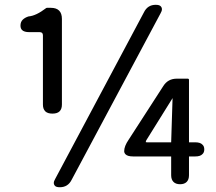

<svg xmlns="http://www.w3.org/2000/svg" viewBox="-20 -743 911 810"><path d="M161.1 -301.8V-593.8Q161.1 -600.6 157.7 -604Q154.3 -607.4 147.5 -607.4H103.5Q82 -607.4 73.2 -616.2Q66.4 -623 66.4 -634.8Q66.4 -650.4 75.7 -659.7Q85 -668.9 100.6 -673.8Q100.6 -673.8 101.6 -673.8Q132.8 -676.8 174.8 -709Q175.8 -710 177.7 -710H194.3Q217.8 -710 229.5 -698.2Q241.2 -686.5 241.2 -663.1V-301.8Q241.2 -283.2 231.4 -273.4Q221.7 -263.7 201.2 -263.7Q180.7 -263.7 170.9 -273.4Q161.1 -283.2 161.1 -301.8ZM232.4 46.9Q217.8 46.9 212.4 41.5Q207 36.1 207 28.8Q207 21.5 212.9 11.7L586.9 -690.4Q602.5 -722.7 636.7 -722.7Q651.4 -722.7 657.2 -717.3Q663.1 -711.9 663.1 -704.1Q663.1 -696.3 657.2 -686.5Q657.2 -686.5 282.2 15.6Q266.6 46.9 232.4 46.9ZM601.6 -142.6H702.1L708 -329.1L596.7 -150.4L594.7 -143.6Q595.7 -142.6 601.6 -142.6ZM702.1 -3.9V-83H542Q518.6 -83 509.8 -91.8Q503.9 -97.7 503.9 -105.5Q503.9 -126 522.5 -153.3L668.9 -379.9Q688.5 -411.1 725.6 -411.1Q726.6 -411.1 727.5 -411.1H772.5Q774.4 -411.1 775.9 -409.7Q777.3 -408.2 777.3 -406.2V-142.6H803.7Q825.2 -142.6 834 -132.8Q841.8 -126 841.8 -112.8Q841.8 -99.6 834 -92.8Q825.2 -83 803.7 -83H777.3V-3.9Q777.3 14.6 767.6 24.4Q757.8 34.2 739.7 34.2Q721.7 34.2 711.9 24.4Q702.1 14.6 702.1 -3.9Z"/></svg>

Font: TaiwanPearl
Style: Regular
Weight: 400
Version: Version 2.102